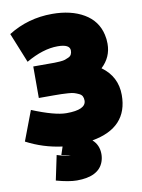

<svg xmlns="http://www.w3.org/2000/svg" viewBox="-117 -808 832 1128"><g transform="rotate(-10 298.5 -243.5)"><path d="M379 35Q417 69 417 123Q417 147 409 169Q379 251 249 251Q202 251 126 230L157 83Q218 102 240 102Q238 102 233.5 101Q229 100 227 99Q220 97 205.5 93.5Q191 90 184 88L200 40Q86 25 -13 -27L54 -204Q188 -149 257 -149Q374 -149 374 -204Q374 -219 368.5 -229.5Q363 -240 349 -246.5Q335 -253 322.5 -257Q310 -261 285.5 -262.5Q261 -264 246 -264.5Q231 -265 200 -265Q197 -265 195 -265H112V-453H202Q228 -453 239 -453Q250 -453 271 -454.5Q292 -456 302 -459.5Q312 -463 324 -468.5Q336 -474 341 -484Q346 -494 346 -507Q346 -545 273 -545Q186 -545 84 -486L12 -664Q130 -738 274 -738Q387 -738 463.5 -693Q540 -648 559 -563Q565 -538 565 -509Q565 -429 505 -373Q595 -308 595 -198Q595 -3 379 35Z"/></g></svg>

Font: Repo
Style: ExtraBlack
Weight: 1000
Designer: Stefan Peev
Foundry: Context Ltd
Version: Version 001.000